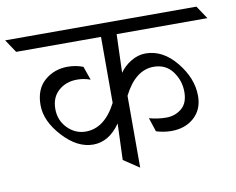

<svg xmlns="http://www.w3.org/2000/svg" viewBox="-135 -773 1071 871"><g transform="rotate(-10 400.5 -337.5)"><path d="M198 -508Q236 -508 269 -495L291 -432Q262 -443 230 -443Q179 -443 144.5 -412.5Q110 -382 110 -329Q110 -276 145.5 -240Q181 -204 229 -204Q316 -204 371 -311V-615H-20L-60 -675H821L861 -615H443Q443 -612 440 -527Q437 -442 437 -438Q457 -467 489.5 -486.5Q522 -506 556 -506Q636 -506 697 -431Q758 -356 758 -275Q758 -213 717 -176Q676 -139 612 -139Q578 -139 542 -150L521 -214Q560 -203 600 -203Q640 -203 670 -227.5Q700 -252 700 -304Q700 -356 669 -398Q638 -440 582 -440Q498 -440 443 -331V0L371 -48L377 -215Q325 -140 252 -140Q179 -140 113 -212Q47 -284 47 -357.5Q47 -431 91.5 -469.5Q136 -508 198 -508Z"/></g></svg>

Font: Halant
Style: Regular
Weight: 400
Designer: Hitesh Malaviya (Devanagari), Satya Rajpurohit (Latin)
Foundry: Indian Type Foundry
Version: Version 1.100;PS 1.0;hotconv 1.0.78;makeotf.lib2.5.61930; tt